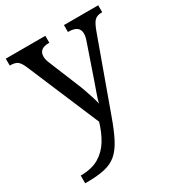

<svg xmlns="http://www.w3.org/2000/svg" viewBox="-183 -653 932 1009"><g transform="rotate(-30 282.5 -148.0)"><path d="M38 193Q106 193 149.5 167Q193 141 220 96.5Q247 52 263 -4L78 -441Q65 -472 50.5 -483Q36 -494 7 -494H4V-536H244V-494H241Q181 -494 181 -446Q181 -429 189 -409L262 -231Q272 -208 281.5 -180.5Q291 -153 299 -128Q307 -103 310 -86Q317 -115 328.5 -146Q340 -177 350 -207L417 -402Q426 -426 426 -445Q426 -494 360 -494H357V-536H565V-494H562Q533 -494 518 -479Q503 -464 486 -416L334 4Q308 77 284 123Q260 169 230.5 194.5Q201 220 157 230Q113 240 47 240H38Z"/></g></svg>

Font: NotoSerif-Regular
Style: Regular
Weight: 400
Designer: Monotype Design Team
Foundry: Monotype Imaging Inc.
Version: Version 2.007; ttfautohint (v1.8) -l 8 -r 50 -G 200 -x 14 -D